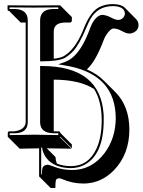

<svg xmlns="http://www.w3.org/2000/svg" viewBox="-20 -672 700 942"><path d="M614.7 -36.6Q614.7 84.5 539.1 163.1Q475.6 228 390.6 228.5Q334.5 228.5 284.7 206.5Q275.9 203.1 271.5 202.6Q258.3 203.1 254.4 211.4Q252 218.8 251.5 250.5H228.5L171.9 193.8V55.7L76.7 57.6L20 1L18.1 -1V-20Q19.5 -26.9 24.9 -27.8H51.8Q102.1 -35.2 106 -70.8V-561.5H81.5L24.9 -618.2Q21.5 -618.7 19 -620.1Q17.1 -623 17.1 -626V-645L19 -646Q20 -646 145 -645L273.9 -646L275.9 -645L332.5 -588.4V-569.3Q330.6 -562.5 324.7 -561.5H298.3Q244.1 -560.1 243.7 -517.6V-383.8Q275.9 -387.7 292 -396Q345.7 -426.3 384.8 -517.1Q388.2 -525.4 395 -542Q425.3 -615.2 467.3 -637.2Q496.1 -651.9 534.2 -651.9Q574.2 -651.4 591.8 -634.8L647.9 -578.1Q659.2 -565.9 659.7 -549.3Q659.7 -522.9 632.8 -511.2Q624 -507.8 615.7 -507.3Q598.1 -507.8 576.7 -520.5Q554.2 -532.2 536.6 -532.2Q522 -532.2 501 -500Q492.7 -487.3 488.8 -475.6Q451.2 -376 412.1 -337.4Q408.7 -334 406.2 -331.5Q456.5 -309.6 490.2 -275.9L546.9 -219.2Q614.3 -150.9 614.7 -36.6ZM243.7 -27.8H268.1Q271.5 -27.3 273.9 -25.9Q275.9 -22.9 275.9 -20L332.5 36.6V55.7L275.9 -1L273.9 1L330.6 57.6Q329.6 57.6 209.5 55.7L252.4 98.6Q252.9 115.2 258.8 130.4Q288.6 142.6 327.1 143.1Q413.1 143.1 453.1 58.1Q479 2 479 -83Q478.5 -176.8 441.4 -235.4Q370.6 -280.8 243.7 -281.2ZM547.9 -92.8Q546.4 -300.3 321.8 -346.7H321.3Q319.3 -347.2 318.8 -347.2Q310.1 -349.1 302.7 -350.1L266.1 -356.4L301.3 -369.1Q367.2 -394 414.1 -512.7Q418 -522 422.9 -535.6Q437.5 -576.7 464.4 -593.8Q473.1 -598.6 480 -599.1Q501 -598.6 524.9 -585.9Q545.4 -574.7 559.1 -574.2Q580.6 -574.2 590.3 -594.2Q592.8 -600.6 592.8 -606Q590.3 -641.1 534.2 -642.1Q460 -642.1 423.8 -579.1Q414.6 -562.5 404.3 -538.1Q369.6 -454.6 339.4 -421.4Q319.3 -400.4 296.9 -387.2Q266.6 -371.6 187 -371.1H176.8V-574.2Q178.7 -627.4 242.2 -627.9H266.1V-635.7Q177.2 -634.8 145 -634.8Q107.9 -634.8 26.9 -635.7V-627.9H51.8Q114.7 -626.5 116.2 -574.2V-70.8Q114.3 -18.6 51.8 -18.1H27.8V-9.3Q115.2 -11.2 147.9 -11.2Q184.6 -11.2 266.1 -9.3V-18.1H242.2Q178.2 -19.5 176.8 -70.8V-348.1H187Q472.2 -347.2 488.3 -111.8Q489.3 -97.2 488.8 -83Q488.8 85.9 394.5 136.7Q363.3 152.8 327.1 152.8Q259.8 152.3 220.2 117.2Q190.9 88.4 186.5 51.8H182.1V184.1H185.1Q186.5 157.7 188.5 151.4Q188.5 151.4 188.5 151.4V152.3V151.9Q194.8 136.7 214.8 136.2Q220.7 136.2 251 147.9Q286.1 161.6 334 162.1Q429.2 162.1 492.2 80.1Q547.4 6.8 547.9 -92.8Z"/></svg>

Font: Linux Biolinum Shadow O
Style: Bold
Weight: 700
Designer: Philipp H. Poll
Foundry: Philipp H. Poll
Version: Version 0.9.2